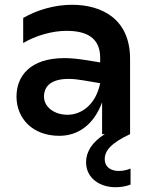

<svg xmlns="http://www.w3.org/2000/svg" viewBox="-20 -561 640 803"><path d="M407 0H418C364 34 340 75 340 117C340 185 398 222 463 222C484 222 505 219 526 211V144C509 151 492 154 477 154C443 154 418 137 418 105C418 70 443 38 524 0V-315C524 -480 408 -541 281 -541C210 -541 136 -520 77 -486V-381C129 -412 198 -432 258 -432C338 -432 399 -406 399 -319V-300L337 -310C305 -315 276 -318 250 -318C106 -318 49 -243 49 -157C49 -67 115 7 228 7C302 7 370 -34 407 -133ZM164 -157C164 -202 196 -231 267 -231C285 -231 305 -229 328 -225L399 -213C380 -121 319 -81 262 -81C209 -81 164 -112 164 -157Z"/></svg>

Font: Chess Sans SemiBold
Style: Regular
Weight: 600
Designer: Wolf Bōese
Foundry: Wolf Bōese
Version: Version 7.223;Glyphs 3.3 (3306)